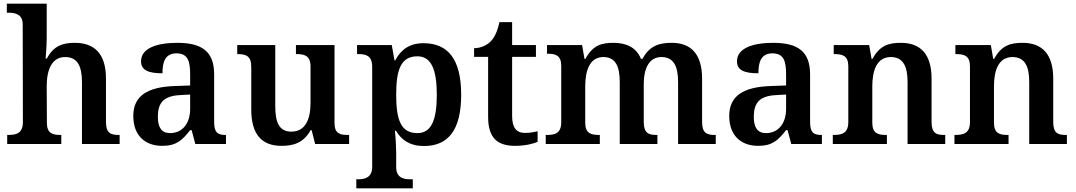

<svg xmlns="http://www.w3.org/2000/svg" viewBox="-20 -780 5826 1040"><path d="M19 0H312V-49H309C265 -49 234 -57 234 -115L233 -313C233 -401 260 -471 333 -471C400 -471 424 -421 424 -335V0H628V-49H625C580 -49 554 -58 554 -120V-354C554 -489 492 -548 385 -548C320 -548 270 -532 234 -463H227C227 -463 233 -528 233 -574V-760H17V-711H28C62 -711 103 -703 103 -648L104 -119C104 -58 69 -49 24 -49H19Z M858 10C937 10 967 -21 1010 -75H1018L1038 0H1204V-49H1201C1156 -49 1140 -65 1140 -120V-377C1140 -502 1073 -548 940 -548C832 -548 744 -520 744 -448C744 -400 783 -383 860 -383C860 -445 875 -491 936 -491C1001 -491 1010 -443 1010 -374V-317L927 -314C776 -309 702 -259 702 -152C702 -42 770 10 858 10ZM901 -59C856 -59 835 -89 835 -147C835 -222 865 -261 958 -265L1010 -268V-191C1010 -110 967 -59 901 -59Z M1504 10C1567 10 1623 -4 1663 -75H1668L1687 0H1871V-49H1865C1824 -49 1792 -55 1792 -113V-536H1583V-487H1586C1627 -487 1662 -480 1662 -420V-223C1662 -128 1631 -67 1558 -67C1490 -67 1471 -120 1471 -207V-536H1265V-487H1267C1314 -487 1341 -476 1341 -417V-187C1341 -51 1399 10 1504 10Z M1910 240H2216V191H2201C2166 191 2126 183 2126 125V46C2126 19 2123 -39 2119 -72H2125C2154 -22 2200 11 2276 11C2407 11 2478 -74 2478 -267C2478 -460 2406 -546 2274 -546C2196 -546 2150 -509 2121 -453H2117L2102 -536H1914V-487H1923C1963 -487 1996 -478 1996 -418V124C1996 183 1955 191 1920 191H1910ZM2241 -59C2152 -59 2126 -129 2126 -267C2126 -404 2152 -475 2241 -475C2316 -475 2346 -403 2346 -267C2346 -129 2316 -59 2241 -59Z M2770 10C2825 10 2872 -2 2892 -12V-69C2871 -64 2849 -60 2823 -60C2777 -60 2754 -89 2754 -152V-472H2883V-536H2754V-660H2685C2675 -612 2660 -579 2639 -557C2618 -535 2584 -519 2548 -519V-472H2624V-147C2624 -31 2676 10 2770 10Z M2936 0H3229V-49H3226C3182 -49 3150 -57 3150 -115V-313C3150 -397 3174 -471 3248 -471C3314 -471 3337 -421 3337 -335V0H3541V-49H3538C3493 -49 3467 -58 3467 -120V-326C3467 -404 3493 -471 3563 -471C3629 -471 3653 -421 3653 -335V0H3857V-49H3854C3809 -49 3783 -58 3783 -120V-354C3783 -489 3721 -548 3619 -548C3556 -548 3500 -536 3460 -461H3452C3427 -523 3373 -548 3303 -548C3240 -548 3191 -536 3151 -461H3146L3133 -536H2943V-489H2946C2990 -489 3020 -480 3020 -423V-119C3020 -58 2987 -49 2942 -49H2936Z M4086 10C4165 10 4195 -21 4238 -75H4246L4266 0H4432V-49H4429C4384 -49 4368 -65 4368 -120V-377C4368 -502 4301 -548 4168 -548C4060 -548 3972 -520 3972 -448C3972 -400 4011 -383 4088 -383C4088 -445 4103 -491 4164 -491C4229 -491 4238 -443 4238 -374V-317L4155 -314C4004 -309 3930 -259 3930 -152C3930 -42 3998 10 4086 10ZM4129 -59C4084 -59 4063 -89 4063 -147C4063 -222 4093 -261 4186 -265L4238 -268V-191C4238 -110 4195 -59 4129 -59Z M4491 0H4784V-49H4780C4736 -49 4705 -57 4705 -115V-313C4705 -397 4729 -471 4805 -471C4872 -471 4896 -421 4896 -335V0H5100V-49H5096C5051 -49 5026 -58 5026 -120V-354C5026 -489 4964 -548 4860 -548C4797 -548 4746 -536 4706 -461H4701L4688 -536H4496V-487H4500C4544 -487 4575 -478 4575 -421V-119C4575 -58 4540 -49 4495 -49H4491Z M5150 0H5443V-49H5439C5395 -49 5364 -57 5364 -115V-313C5364 -397 5388 -471 5464 -471C5531 -471 5555 -421 5555 -335V0H5759V-49H5755C5710 -49 5685 -58 5685 -120V-354C5685 -489 5623 -548 5519 -548C5456 -548 5405 -536 5365 -461H5360L5347 -536H5155V-487H5159C5203 -487 5234 -478 5234 -421V-119C5234 -58 5199 -49 5154 -49H5150Z"/></svg>

Font: Noto Serif SemiBold
Style: Regular
Weight: 600
Designer: Monotype Design Team
Foundry: Monotype Imaging Inc.
Version: Version 2.013